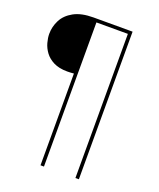

<svg xmlns="http://www.w3.org/2000/svg" viewBox="-155 -837 867 1044"><g transform="rotate(20 278.5 -315.0)"><path d="M207 -419Q197 -418 187.5 -417.5Q178 -417 169 -417Q121 -417 89.5 -433Q58 -449 40 -473.5Q22 -498 14.5 -525.5Q7 -553 7 -576Q7 -618 26.5 -656Q46 -694 89.5 -718Q133 -742 203 -742H429V112H409V-722H227V112H207Z"/></g></svg>

Font: Alexandria Thin
Style: Regular
Weight: 250
Designer: Mohamed Gaber
Foundry: Kief Type Foundry
Version: Version 5.100